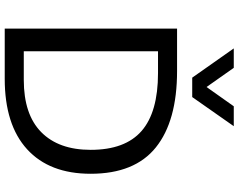

<svg xmlns="http://www.w3.org/2000/svg" viewBox="-116 -868 985 792"><g transform="rotate(90 376.0 -472.5)"><path d="M300.8 -773.4 180.2 -944.8H260.3L339.4 -832.5L418.9 -944.8H501L380.9 -773.4ZM98.6 0V-710.9H273.4Q479.5 -710.9 588.4 -623.5Q697.3 -536.1 697.3 -354.5Q697.3 -184.6 596.2 -92.3Q495.1 0 305.2 0ZM191.9 -78.6H310.1Q452.6 -78.6 525.6 -150.6Q598.6 -222.7 598.6 -354.5Q598.6 -496.6 520.8 -564.5Q442.9 -632.3 282.2 -632.3H191.9Z"/></g></svg>

Font: Muli
Style: Regular
Weight: 400
Designer: Vernon Adams
Foundry: newtypography
Version: Version 2; ttfautohint (v1.00rc1.6-4cba) -l 8 -r 50 -G 200 -